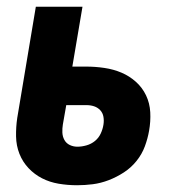

<svg xmlns="http://www.w3.org/2000/svg" viewBox="-20 -540 540 568"><path d="M208 8Q180 8 153.5 3.5Q127 -1 104.5 -12.5Q82 -24 64.5 -42.5Q47 -61 37.5 -85Q28 -109 27.5 -136.5Q27 -164 31 -191L86 -520H224L194 -343H235Q262 -343 289 -339Q316 -335 339.5 -325Q363 -315 382 -298Q401 -281 412 -258Q423 -235 424.5 -208Q426 -181 421 -153Q417 -130 408.5 -107Q400 -84 384 -64Q368 -44 346.5 -30Q325 -16 301.5 -7Q278 2 254.5 5Q231 8 208 8ZM209 -106Q222 -106 236 -110Q250 -114 261 -123Q272 -132 278 -145Q284 -158 286 -171Q288 -183 286 -194.5Q284 -206 276.5 -214Q269 -222 258.5 -225.5Q248 -229 236 -229H176L166 -172Q164 -160 164.5 -148Q165 -136 170.5 -126Q176 -116 186.5 -111Q197 -106 209 -106Z"/></svg>

Font: Iosevka SS18 Heavy
Style: Italic
Weight: 900
Italic angle: -9°
Monospace: yes
Designer: Belleve Invis
Foundry: Belleve Invis
Version: Version 25.1.1; ttfautohint (v1.8.4)